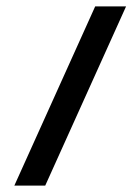

<svg xmlns="http://www.w3.org/2000/svg" viewBox="-20 -583 426 603"><path d="M25 0 279 -563H376L122 0Z"/></svg>

Font: Darker Grotesque Light
Style: Bold
Weight: 700
Version: Version 1.000;gftools[0.9.28]